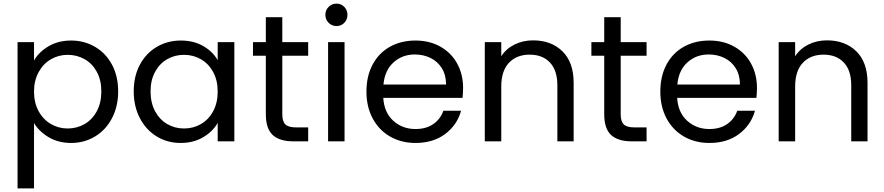

<svg xmlns="http://www.w3.org/2000/svg" viewBox="-20 -781 4886 1061"><path d="M168 -447Q195 -494 248.5 -525.5Q302 -557 373 -557Q446 -557 505.5 -522Q565 -487 599 -423.5Q633 -360 633 -276Q633 -193 599 -128Q565 -63 505.5 -27Q446 9 373 9Q303 9 249.5 -22.5Q196 -54 168 -101V260H77V-548H168ZM540 -276Q540 -338 515 -384Q490 -430 447.5 -454Q405 -478 354 -478Q304 -478 261.5 -453.5Q219 -429 193.5 -382.5Q168 -336 168 -275Q168 -213 193.5 -166.5Q219 -120 261.5 -95.5Q304 -71 354 -71Q405 -71 447.5 -95.5Q490 -120 515 -166.5Q540 -213 540 -276Z M719 -276Q719 -360 753 -423.5Q787 -487 846.5 -522Q906 -557 979 -557Q1051 -557 1104 -526Q1157 -495 1183 -448V-548H1275V0H1183V-102Q1156 -54 1102.5 -22.5Q1049 9 978 9Q905 9 846 -27Q787 -63 753 -128Q719 -193 719 -276ZM1183 -275Q1183 -337 1158 -383Q1133 -429 1090.5 -453.5Q1048 -478 997 -478Q946 -478 904 -454Q862 -430 837 -384Q812 -338 812 -276Q812 -213 837 -166.5Q862 -120 904 -95.5Q946 -71 997 -71Q1048 -71 1090.5 -95.5Q1133 -120 1158 -166.5Q1183 -213 1183 -275Z M1540 -473V-150Q1540 -110 1557 -93.5Q1574 -77 1616 -77H1683V0H1601Q1525 0 1487 -35Q1449 -70 1449 -150V-473H1378V-548H1449V-686H1540V-548H1683V-473Z M1840 -637Q1814 -637 1796 -655Q1778 -673 1778 -699Q1778 -725 1796 -743Q1814 -761 1840 -761Q1865 -761 1882.5 -743Q1900 -725 1900 -699Q1900 -673 1882.5 -655Q1865 -637 1840 -637ZM1884 -548V0H1793V-548Z M2539 -295Q2539 -269 2536 -240H2098Q2103 -159 2153.5 -113.5Q2204 -68 2276 -68Q2335 -68 2374.5 -95.5Q2414 -123 2430 -169H2528Q2506 -90 2440 -40.5Q2374 9 2276 9Q2198 9 2136.5 -26Q2075 -61 2040 -125.5Q2005 -190 2005 -275Q2005 -360 2039 -424Q2073 -488 2134.5 -522.5Q2196 -557 2276 -557Q2354 -557 2414 -523Q2474 -489 2506.5 -429.5Q2539 -370 2539 -295ZM2445 -314Q2445 -366 2422 -403.5Q2399 -441 2359.5 -460.5Q2320 -480 2272 -480Q2203 -480 2154.5 -436Q2106 -392 2099 -314Z M2926 -558Q3026 -558 3088 -497.5Q3150 -437 3150 -323V0H3060V-310Q3060 -392 3019 -435.5Q2978 -479 2907 -479Q2835 -479 2792.5 -434Q2750 -389 2750 -303V0H2659V-548H2750V-470Q2777 -512 2823.5 -535Q2870 -558 2926 -558Z M3410 -473V-150Q3410 -110 3427 -93.5Q3444 -77 3486 -77H3553V0H3471Q3395 0 3357 -35Q3319 -70 3319 -150V-473H3248V-548H3319V-686H3410V-548H3553V-473Z M4163 -295Q4163 -269 4160 -240H3722Q3727 -159 3777.5 -113.5Q3828 -68 3900 -68Q3959 -68 3998.5 -95.5Q4038 -123 4054 -169H4152Q4130 -90 4064 -40.5Q3998 9 3900 9Q3822 9 3760.5 -26Q3699 -61 3664 -125.5Q3629 -190 3629 -275Q3629 -360 3663 -424Q3697 -488 3758.5 -522.5Q3820 -557 3900 -557Q3978 -557 4038 -523Q4098 -489 4130.5 -429.5Q4163 -370 4163 -295ZM4069 -314Q4069 -366 4046 -403.5Q4023 -441 3983.5 -460.5Q3944 -480 3896 -480Q3827 -480 3778.5 -436Q3730 -392 3723 -314Z M4550 -558Q4650 -558 4712 -497.5Q4774 -437 4774 -323V0H4684V-310Q4684 -392 4643 -435.5Q4602 -479 4531 -479Q4459 -479 4416.5 -434Q4374 -389 4374 -303V0H4283V-548H4374V-470Q4401 -512 4447.5 -535Q4494 -558 4550 -558Z"/></svg>

Font: DVN-Poppins
Style: Regular
Weight: 400
Designer: Ninad Kale (Devanagari), Jonny Pinhorn (Latin)
Foundry: Indian Type Foundry
Version: 4.004